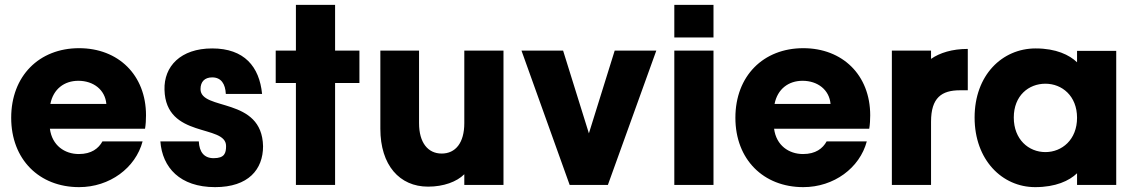

<svg xmlns="http://www.w3.org/2000/svg" viewBox="-20 -760 4671 789"><path d="M417 -333H187C199 -394 244 -428 302 -428C364 -428 412 -391 417 -333ZM26 -276C26 -105 141 9 305 9C431 9 537 -70 566 -179H401C385 -150 356 -127 304 -127C246 -127 194 -162 185 -231H576C579 -248 580 -269 580 -286C580 -452 466 -562 305 -562C141 -562 26 -448 26 -276Z M864 9C1001 9 1061 -64 1061 -159C1057 -364 804 -303 804 -394C804 -424 821 -442 852 -442C889 -442 906 -415 908 -374H1057C1046 -486 984 -561 852 -561C722 -561 653 -487 656 -391C661 -189 909 -251 909 -160C909 -131 903 -110 858 -110C819 -110 799 -135 797 -179H639C647 -72 719 9 864 9Z M1357 0V-419H1457V-552H1357V-740H1196V-552H1113V-419H1196V0Z M2049 0V-552H1888V-254C1888 -173 1852 -129 1795 -129C1739 -129 1702 -173 1702 -254V-552H1543V-231C1543 -81 1622 7 1739 7C1803 7 1857 -13 1888 -44V0Z M2294 -552H2123L2321 0H2478L2677 -552H2506L2400 -212Z M2751 -552V0H2912V-552ZM2751 -606H2912V-740H2751Z M3393 -333H3163C3175 -394 3220 -428 3278 -428C3340 -428 3388 -391 3393 -333ZM3002 -276C3002 -105 3117 9 3281 9C3407 9 3513 -70 3542 -179H3377C3361 -150 3332 -127 3280 -127C3222 -127 3170 -162 3161 -231H3552C3555 -248 3556 -269 3556 -286C3556 -452 3442 -562 3281 -562C3117 -562 3002 -448 3002 -276Z M3645 -552V0H3806V-260C3806 -359 3850 -389 3925 -389H3957V-559C3893 -559 3842 -543 3806 -518V-552Z M4234 9C4318 9 4374 -17 4406 -48V0H4567V-551H4406V-504C4375 -534 4320 -561 4236 -561C4098 -561 3985 -451 3985 -277C3985 -103 4098 9 4234 9ZM4146 -277C4146 -367 4207 -416 4276 -416C4344 -416 4406 -366 4406 -276C4406 -186 4344 -135 4276 -135C4207 -135 4146 -187 4146 -277Z"/></svg>

Font: Malmofest
Style: Bold
Weight: 700
Designer: Jonny Pinhorn (Poppins), Kolossal
Version: Version 1.004;Glyphs 3.1.2 (3151)